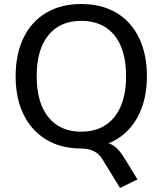

<svg xmlns="http://www.w3.org/2000/svg" viewBox="-20 -733 811 958"><path d="M597 50 666 162 579 205 490 60Q458 8 385 8Q285 8 211.5 -36Q138 -80 98 -161Q58 -242 58 -352Q58 -463 97.5 -544.5Q137 -626 211 -669.5Q285 -713 385 -713Q486 -713 560 -669.5Q634 -626 673.5 -544.5Q713 -463 713 -353Q713 -230 663 -142.5Q613 -55 522 -18Q544 -11 561.5 5.5Q579 22 597 50ZM385 -76Q491 -76 550 -148Q609 -220 609 -353Q609 -486 550.5 -557.5Q492 -629 385 -629Q280 -629 221.5 -557.5Q163 -486 163 -353Q163 -220 221.5 -148Q280 -76 385 -76Z"/></svg>

Font: wassup Sans
Style: Medium
Weight: 600
Version: Version 2.001